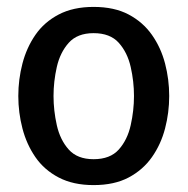

<svg xmlns="http://www.w3.org/2000/svg" viewBox="-20 -528 543 556"><path d="M33 -250Q33 -298 45 -344Q57 -390 82.5 -427Q108 -464 150 -486Q192 -508 251 -508Q311 -508 352.5 -486Q394 -464 420 -427Q446 -390 458 -344Q470 -298 470 -250Q470 -202 458 -156Q446 -110 420 -73Q394 -36 352.5 -14Q311 8 251 8Q192 8 150 -14Q108 -36 82.5 -73Q57 -110 45 -156Q33 -202 33 -250ZM135 -250Q135 -208 144.5 -165.5Q154 -123 179 -95Q204 -67 251 -67Q299 -67 324 -95Q349 -123 358.5 -165.5Q368 -208 368 -250Q368 -292 358.5 -334Q349 -376 324 -404Q299 -432 251 -432Q204 -432 179 -404Q154 -376 144.5 -334Q135 -292 135 -250Z"/></svg>

Font: Epunda Sans Medium
Style: Regular
Weight: 500
Designer: Simon Atzbach
Foundry: typofactur
Version: Version 2.204; ttfautohint (v1.8.4.7-5d5b)